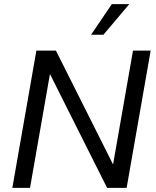

<svg xmlns="http://www.w3.org/2000/svg" viewBox="-20 -914 760 934"><path d="M40 0 157 -668H252L530 -114L627 -668H713L596 0H501L223 -554L126 0ZM423 -745 524 -894H609L483 -745Z"/></svg>

Font: Gantari
Style: Italic
Weight: 400
Italic angle: -10°
Designer: Anugrah Pasau
Foundry: Lafontype
Version: Version 1.000; ttfautohint (v1.8.3)